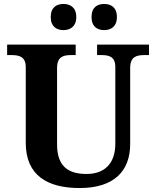

<svg xmlns="http://www.w3.org/2000/svg" viewBox="-20 -939 787 969"><path d="M506 -787C539 -787 570 -804 570 -853C570 -903 539 -919 506 -919C472 -919 442 -903 442 -853C442 -804 472 -787 506 -787ZM300 -787C333 -787 365 -804 365 -853C365 -903 333 -919 300 -919C267 -919 236 -903 236 -853C236 -804 267 -787 300 -787ZM382 10C558 10 637 -78 637 -212V-596C637 -653 669 -661 709 -661H732V-714H470V-661H492C531 -661 562 -653 562 -600V-214C562 -112 506 -61 417 -61C326 -61 268 -98 268 -210V-596C268 -653 300 -661 339 -661H362V-714H16V-661H38C77 -661 110 -653 110 -600V-218C110 -54 219 10 382 10Z"/></svg>

Font: Noto Serif Malayalam
Style: Bold
Weight: 700
Designer: Indian type Foundry, Jelle Bosma, Monotype Design Team
Foundry: Monotype Imaging Inc.
Version: Version 2.104